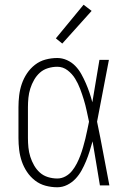

<svg xmlns="http://www.w3.org/2000/svg" viewBox="-20 -783 540 811"><path d="M222 8Q197 8 172.5 1.5Q148 -5 128 -20.5Q108 -36 94 -57Q80 -78 72 -101.5Q64 -125 61 -150Q58 -175 58 -200V-330Q58 -355 61 -380Q64 -405 72 -428.5Q80 -452 94 -473Q108 -494 128 -509.5Q148 -525 172.5 -531.5Q197 -538 222 -538Q243 -538 263 -529Q283 -520 298 -504.5Q313 -489 323.5 -470Q334 -451 342.5 -431.5Q351 -412 358 -391.5Q365 -371 370 -351Q378 -396 385 -440.5Q392 -485 400 -530H440Q427 -465 415 -399.5Q403 -334 390 -269Q404 -202 416.5 -134.5Q429 -67 442 0H402Q394 -47 386.5 -93.5Q379 -140 371 -186Q365 -165 358.5 -144Q352 -123 343.5 -102.5Q335 -82 324.5 -63Q314 -44 299 -28Q284 -12 264 -2Q244 8 222 8ZM222 -29Q240 -29 256.5 -38Q273 -47 284.5 -61.5Q296 -76 304.5 -92.5Q313 -109 319.5 -126.5Q326 -144 331 -161.5Q336 -179 340.5 -197Q345 -215 348.5 -233Q352 -251 356 -269Q351 -292 346 -315.5Q341 -339 334 -362Q327 -385 318.5 -407.5Q310 -430 297.5 -450.5Q285 -471 265.5 -486Q246 -501 222 -501Q202 -501 182.5 -495Q163 -489 148.5 -476Q134 -463 124 -445.5Q114 -428 108 -409Q102 -390 100 -370Q98 -350 98 -330V-200Q98 -180 100 -160Q102 -140 108 -121Q114 -102 124 -84.5Q134 -67 148.5 -54Q163 -41 182.5 -35Q202 -29 222 -29ZM243 -599 216 -621 333 -763 367 -737Z"/></svg>

Font: Iosevka Slab Extralight
Style: Regular
Weight: 200
Monospace: yes
Designer: Belleve Invis
Foundry: Belleve Invis
Version: Version 11.1.1; ttfautohint (v1.8.3)